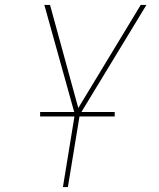

<svg xmlns="http://www.w3.org/2000/svg" viewBox="-20 -755 640 775"><path d="M234 0 282 -294 159 -735H182L296 -319L548 -735H571L302 -292L254 0ZM142 -285V-303H443V-285Z"/></svg>

Font: Iosevka Thin Extended
Style: Italic
Weight: 100
Width: 7
Italic angle: -9°
Monospace: yes
Designer: Belleve Invis
Foundry: Belleve Invis
Version: Version 32.5.0; ttfautohint (v1.8.4)